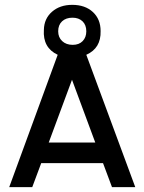

<svg xmlns="http://www.w3.org/2000/svg" viewBox="-20 -772 596 792"><path d="M442 0 405 -99H150L113 0H18L218 -546Q156 -575 161 -649Q162 -695 194.5 -723.5Q227 -752 278 -752Q331 -752 363 -722.5Q395 -693 395 -644Q397 -573 336 -546L538 0ZM279 -699Q252 -699 236 -684Q220 -669 220 -643Q220 -618 236.5 -602.5Q253 -587 280 -587Q306 -587 321 -602.5Q336 -618 336 -643Q336 -669 320.5 -684Q305 -699 279 -699ZM181 -184H373L277 -443Z"/></svg>

Font: MB Grotesk
Style: Regular
Weight: 400
Designer: Nawras Khrais
Foundry: Nawras Khrais
Version: Version 1.000;PS 001.000;hotconv 1.0.88;makeotf.lib2.5.64775